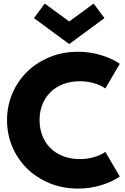

<svg xmlns="http://www.w3.org/2000/svg" viewBox="-20 -1058 712 1092"><path d="M20 -374.5Q20 -455.5 50.2 -526.4Q80.5 -597.3 134.3 -650Q188.2 -702.7 262.3 -733.2Q336.4 -763.6 423.6 -763.6Q492.7 -763.6 555 -744.5Q617.3 -725.5 661.4 -695L579.1 -555Q551.4 -574.5 513.4 -585.2Q475.5 -595.9 434.5 -595.9Q380.9 -595.9 338.2 -579.1Q295.5 -562.3 265.9 -532.5Q236.4 -502.7 220.7 -462.5Q205 -422.3 205 -375Q205 -327.7 220.7 -287Q236.4 -246.4 265.9 -216.6Q295.5 -186.8 338.2 -170Q380.9 -153.2 434.5 -153.2Q475.5 -153.2 513.4 -163.9Q551.4 -174.5 579.1 -194.1L661.4 -54.1Q617.3 -23.6 555 -4.5Q492.7 14.5 423.6 14.5Q336.4 14.5 262.3 -15.9Q188.2 -46.4 134.3 -99.1Q80.5 -151.8 50.2 -222.7Q20 -293.6 20 -374.5ZM373.6 -807.3 173.2 -955 234.5 -1037.7 373.6 -935.9 512.7 -1037.7 574.1 -955Z"/></svg>

Font: Spartan ExtBd
Style: Regular
Weight: 800
Designer: Matt Bailey, Mirko Velimirovic
Foundry: Matt Bailey
Version: Version 1.005